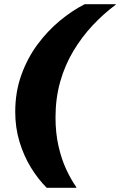

<svg xmlns="http://www.w3.org/2000/svg" viewBox="-20 -770 575 920"><path d="M246 -207Q246 -299 268.5 -378.5Q291 -458 331.5 -525.5Q372 -593 424 -648.5Q476 -704 534 -747L535 -750H386Q325 -719 266 -670Q207 -621 159 -556Q111 -491 82 -410Q53 -329 53 -234Q53 -158 73.5 -90.5Q94 -23 128 32.5Q162 88 204 130H345L346 127Q321 92 298 43Q275 -6 260.5 -69Q246 -132 246 -207Z"/></svg>

Font: Roboto Serif Black
Style: Italic
Weight: 900
Italic angle: -10°
Version: Version 1.008